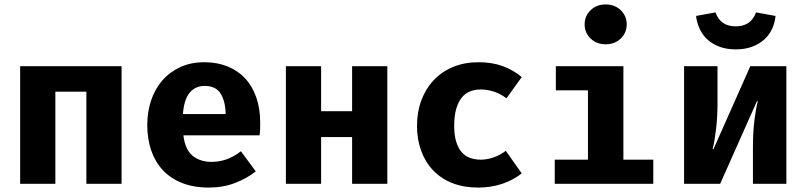

<svg xmlns="http://www.w3.org/2000/svg" viewBox="-20 -830 3640 867"><path d="M370 0V-416H230V0H71V-531H529V0Z M808 -219Q816 -154 850 -126.5Q884 -99 935 -99Q969 -99 1001.5 -110Q1034 -121 1068 -147L1135 -56Q1096 -25 1042 -4Q988 17 923 17Q854 17 801.5 -4Q749 -25 714.5 -62.5Q680 -100 662.5 -151.5Q645 -203 645 -265Q645 -324 662 -375.5Q679 -427 712 -465.5Q745 -504 793 -526.5Q841 -549 903 -549Q960 -549 1006.5 -530.5Q1053 -512 1086 -477Q1119 -442 1137 -391Q1155 -340 1155 -276Q1155 -262 1154.5 -246.5Q1154 -231 1152 -219ZM904 -442Q862 -442 836.5 -411.5Q811 -381 806 -315H999Q998 -372 976.5 -407Q955 -442 904 -442Z M1570 0V-211H1430V0H1271V-531H1430V-328H1570V-531H1729V0Z M2151 -109Q2178 -109 2207 -118.5Q2236 -128 2264 -149L2336 -47Q2298 -17 2248 0Q2198 17 2139 17Q2074 17 2023 -3Q1972 -23 1936.5 -60Q1901 -97 1882 -148.5Q1863 -200 1863 -262Q1863 -324 1882.5 -376.5Q1902 -429 1938 -467.5Q1974 -506 2025.5 -527.5Q2077 -549 2141 -549Q2202 -549 2250 -531.5Q2298 -514 2336 -482L2267 -386Q2240 -407 2209.5 -416.5Q2179 -426 2151 -426Q2124 -426 2102 -417Q2080 -408 2064.5 -388.5Q2049 -369 2040 -338Q2031 -307 2031 -262Q2031 -218 2040.5 -188.5Q2050 -159 2066 -141.5Q2082 -124 2104 -116.5Q2126 -109 2151 -109Z M2930 0H2485V-109H2635V-422H2490V-531H2795V-109H2930ZM2715 -630Q2674 -630 2647 -656Q2620 -682 2620 -720Q2620 -758 2647 -784Q2674 -810 2715 -810Q2756 -810 2783 -784Q2810 -758 2810 -720Q2810 -682 2783 -656Q2756 -630 2715 -630Z M3368 -531H3531V0H3380V-167Q3380 -235 3387 -289.5Q3394 -344 3402 -373H3398L3232 0H3069V-531H3220V-362Q3220 -302 3213.5 -247Q3207 -192 3198 -157H3202ZM3302 -607Q3261 -607 3229 -619Q3197 -631 3175 -651Q3153 -671 3140 -698.5Q3127 -726 3123 -758L3211 -774Q3233 -711 3302 -711Q3371 -711 3394 -774L3482 -758Q3479 -726 3466 -698.5Q3453 -671 3430.5 -651Q3408 -631 3376 -619Q3344 -607 3302 -607Z"/></svg>

Font: Qzxlaeiskcpccdgjqmyffctclhy
Style: Regular
Weight: 700
Monospace: yes
Designer: Carrois Corporate & Edenspiekermann
Foundry: Carrois Corporate GbR & Edenspiekermann AG
Version: Version 2.001